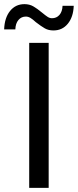

<svg xmlns="http://www.w3.org/2000/svg" viewBox="-69 -907 376 927"><path d="M72 -700V0H166V-700ZM147.5 -770C159.2 -763.3 173 -760 189 -760C217.7 -760 240.8 -770.8 258.5 -792.5C276.2 -814.2 285.7 -843 287 -879H233C232.3 -860.3 227.3 -845.7 218 -835C208.7 -824.3 196.7 -819 182 -819C174.7 -819 167.7 -821.2 161 -825.5C154.3 -829.8 145.3 -836.7 134 -846C118 -859.3 103.8 -869.5 91.5 -876.5C79.2 -883.5 65 -887 49 -887C20.3 -887 -2.8 -876 -20.5 -854C-38.2 -832 -47.7 -802.3 -49 -765H5C5.7 -784.3 10.7 -799.5 20 -810.5C29.3 -821.5 41.3 -827 56 -827C63.3 -827 70.7 -824.8 78 -820.5C85.3 -816.2 94 -809.3 104 -800C121.3 -786.7 135.8 -776.7 147.5 -770Z"/></svg>

Font: Rookery
Style: Regular
Weight: 400
Designer: Ryan Kimball / Julieta Ulanovsky
Foundry: Motorola Mobility LLC.
Version: Version 1.0